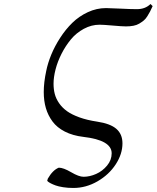

<svg xmlns="http://www.w3.org/2000/svg" viewBox="-20 -680 773 947"><path d="M208 -330.1Q215.8 -369.1 232.9 -410.6Q250 -452.1 276.9 -493.7Q303.7 -535.2 336.7 -567.4Q369.6 -599.6 413.1 -619.9Q456.5 -640.1 502.9 -640.1Q521 -640.1 573.2 -637.5Q625.5 -634.8 654.8 -634.8Q696.8 -634.8 722.2 -660.2L732.9 -649.9Q725.1 -632.8 720 -622.8Q714.8 -612.8 706.5 -599.6Q698.2 -586.4 689 -578.9Q679.7 -571.3 667.2 -563.7Q654.8 -556.2 638.2 -553Q621.6 -549.8 601.1 -549.8Q582 -549.8 535.6 -554Q489.3 -558.1 471.2 -558.1Q430.7 -558.1 393.3 -537.8Q356 -517.6 329.6 -485.6Q303.2 -453.6 283.4 -414.6Q263.7 -375.5 253.9 -337.2Q244.1 -298.8 244.1 -267.1Q244.1 -239.7 250.2 -216.3Q256.3 -192.9 271.7 -170.7Q287.1 -148.4 311 -131.3Q335 -114.3 372.6 -100.8Q410.2 -87.4 459 -80.1Q524.4 -70.3 554.2 -44.2Q584 -18.1 584 26.9Q584 79.6 550.8 130.6Q517.6 181.6 460.9 214.4Q404.3 247.1 341.8 247.1Q314.5 247.1 291.3 243.4Q268.1 239.7 254.2 234.6Q240.2 229.5 230.5 224.4Q220.7 219.2 216.8 215.8L212.9 211.9L215.8 201.2Q240.2 158.7 270 147Q292.5 147 330.8 169.4Q369.1 191.9 392.1 191.9Q422.4 191.9 453.9 178Q485.4 164.1 508.1 136.7Q530.8 109.4 530.8 76.2Q530.8 11.2 391.1 -4.9Q338.4 -11.2 299.8 -31Q261.2 -50.8 239 -80.8Q216.8 -110.8 206.3 -146.7Q195.8 -182.6 195.8 -226.1Q195.8 -273.4 208 -330.1Z"/></svg>

Font: Linear Smooth
Style: Italic
Weight: 400
Designer: Philipp H. Poll, Flanker
Foundry: Philipp H. Poll, reworked by Flanker
Version: Version 1.061 | FøM Fix